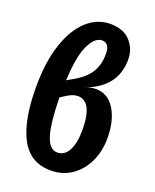

<svg xmlns="http://www.w3.org/2000/svg" viewBox="-143 -836 750 932"><g transform="rotate(20 232.0 -370.0)"><path d="M440 -227Q440 -161 414.5 -106Q389 -51 342 -18.5Q295 14 234 14Q128 14 78.5 -78Q29 -170 29 -344Q29 -473 60 -565.5Q91 -658 144.5 -706Q198 -754 264 -754Q333 -754 368.5 -714.5Q404 -675 404 -621Q404 -480 258 -424Q284 -433 306 -433Q369 -433 404.5 -375Q440 -317 440 -227ZM155 -423 179 -437Q240 -470 266.5 -510.5Q293 -551 293 -610Q293 -638 282.5 -651.5Q272 -665 254 -665Q217 -665 189 -607.5Q161 -550 155 -423ZM312 -223Q312 -371 235 -371Q209 -371 175 -348L153 -334Q155 -202 174 -140.5Q193 -79 234 -79Q271 -79 291.5 -117Q312 -155 312 -223Z"/></g></svg>

Font: Fira Sans Extra Condensed Medium
Style: Regular
Weight: 500
Width: 1
Designer: Carrois Corporate & Edenspiekermann AG
Foundry: Carrois Corporate GbR & Edenspiekermann AG
Version: Version 4.203